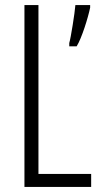

<svg xmlns="http://www.w3.org/2000/svg" viewBox="-20 -734 396 754"><path d="M76 0H338V-51H131V-714H76ZM334 -704V-714H276C274 -685 258 -584 252 -565V-552H281C301 -584 326 -665 334 -704Z"/></svg>

Font: Noto Sans Gujarati ExtraCondensed Light
Style: Regular
Weight: 300
Width: 2
Designer: Jelle Bosma - Monotype Design Team, Universal Thirst
Foundry: Monotype Imaging Inc.
Version: Version 2.106